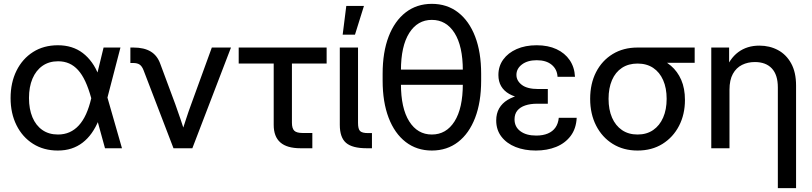

<svg xmlns="http://www.w3.org/2000/svg" viewBox="-20 -759 4155 983"><path d="M275.9 11.7Q203.6 11.7 149.2 -22.7Q94.7 -57.1 64.5 -117.9Q34.2 -178.7 34.2 -256.8Q34.2 -335.9 64.5 -397Q94.7 -458 149.2 -492.7Q203.6 -527.3 276.4 -527.3Q314 -527.3 345.9 -517.3Q377.9 -507.3 403.8 -487.5Q429.7 -467.8 450.7 -438.7Q471.7 -409.7 486.3 -370.6H515.6L529.3 -262.2L604.5 0H517.6L446.3 -259.3Q433.1 -307.1 416.7 -342.3Q400.4 -377.4 379.9 -400.1Q359.4 -422.9 334 -434.1Q308.6 -445.3 277.3 -445.3Q231 -445.3 197.5 -421.9Q164.1 -398.4 146.2 -356.2Q128.4 -314 128.4 -257.3Q128.4 -200.7 146 -158.7Q163.6 -116.7 196.8 -93.5Q230 -70.3 276.9 -70.3Q309.1 -70.3 335.7 -82Q362.3 -93.8 383.5 -116.9Q404.8 -140.1 420.7 -175Q436.5 -210 447.3 -256.3L510.3 -515.6H596.7L529.3 -256.3L515.1 -145H485.8Q470.2 -106.9 449.5 -77.6Q428.7 -48.3 402.8 -28.6Q377 -8.8 345.5 1.5Q314 11.7 275.9 11.7Z M868.2 0 714.8 -399.9Q707 -419.9 695.1 -428.2Q683.1 -436.5 661.1 -436.5H647.5V-515.6H663.6Q717.8 -515.6 751.7 -495.1Q785.6 -474.6 800.8 -431.6L877.4 -225.6Q891.6 -187 904.3 -148.7Q917 -110.4 929.7 -71.8H907.2Q919.9 -110.4 932.4 -148.9Q944.8 -187.5 959 -225.6L1064.5 -515.6H1162.6L964.8 0Z M1518.6 0Q1449.2 0 1415.3 -29.8Q1381.3 -59.6 1381.3 -119.6V-433.6H1202.1V-515.6H1652.3V-433.6H1474.6V-130.9Q1474.6 -101.6 1486.6 -89.8Q1498.5 -78.1 1529.8 -78.1Q1542.5 -78.1 1554.4 -78.1Q1566.4 -78.1 1579.1 -78.1V0Q1564.5 0 1549.3 0Q1534.2 0 1518.6 0Z M1857.4 0Q1783.7 0 1751.7 -27.6Q1719.7 -55.2 1719.7 -120.1V-515.6H1813V-129.9Q1813 -98.6 1823.5 -88.1Q1834 -77.6 1864.3 -77.6Q1868.2 -77.6 1874.3 -77.6Q1880.4 -77.6 1884.3 -77.6V0Q1877.9 0 1871.1 0Q1864.3 0 1857.4 0ZM1734.4 -581.5 1752.9 -728.5H1843.3L1797.4 -581.5Z M2190.9 11.7Q2113.8 11.7 2057.1 -32Q2000.5 -75.7 1969.7 -156Q1939 -236.3 1939 -346.2V-381.3Q1939 -491.7 1969.7 -571.8Q2000.5 -651.9 2057.1 -695.6Q2113.8 -739.3 2190.9 -739.3Q2268.6 -739.3 2325.2 -695.6Q2381.8 -651.9 2412.6 -571.8Q2443.4 -491.7 2443.4 -381.3V-346.2Q2443.4 -236.3 2412.6 -156Q2381.8 -75.7 2325.2 -32Q2268.6 11.7 2190.9 11.7ZM2190.9 -70.3Q2264.6 -70.3 2307.1 -137.5Q2349.6 -204.6 2349.6 -329.6V-397.9Q2349.6 -522.9 2307.1 -590.1Q2264.6 -657.2 2190.9 -657.2Q2117.7 -657.2 2075.2 -590.1Q2032.7 -522.9 2032.7 -397.9V-329.6Q2032.7 -204.6 2075.2 -137.5Q2117.7 -70.3 2190.9 -70.3ZM2008.3 -324.7V-402.8H2376.5V-324.7Z M2723.1 11.7Q2665.5 11.7 2619.9 -6.3Q2574.2 -24.4 2547.4 -59.1Q2520.5 -93.8 2520.5 -142.1Q2520.5 -177.7 2535.6 -204.1Q2550.8 -230.5 2578.9 -247.6Q2606.9 -264.6 2645 -272.7Q2683.1 -280.8 2729.5 -280.8H2784.7V-228H2729.5Q2695.3 -228 2669.2 -219.2Q2643.1 -210.4 2628.7 -192.9Q2614.3 -175.3 2614.3 -147.9Q2614.3 -109.4 2644.3 -87.2Q2674.3 -64.9 2725.1 -64.9Q2759.8 -64.9 2784.7 -75.4Q2809.6 -85.9 2823.7 -106Q2837.9 -126 2840.8 -155.8H2932.6Q2929.7 -100.1 2901.4 -62.7Q2873 -25.4 2826.9 -6.8Q2780.8 11.7 2723.1 11.7ZM2737.3 -248Q2689.5 -248 2651.4 -255.6Q2613.3 -263.2 2586.7 -278.3Q2560.1 -293.5 2545.9 -317.6Q2531.7 -341.8 2531.7 -375Q2531.7 -419.9 2556.4 -454.1Q2581.1 -488.3 2625.2 -507.8Q2669.4 -527.3 2727.5 -527.3Q2786.1 -527.3 2829.1 -507.3Q2872.1 -487.3 2896.7 -451.2Q2921.4 -415 2923.8 -365.7H2834.5Q2832.5 -404.3 2804.4 -427.5Q2776.4 -450.7 2728 -450.7Q2681.2 -450.7 2652.6 -429.2Q2624 -407.7 2624 -375.5Q2624 -345.7 2651.6 -324.5Q2679.2 -303.2 2736.3 -303.2H2784.7V-248Z M3244.1 11.7Q3171.9 11.7 3117.2 -22.2Q3062.5 -56.2 3032 -116Q3001.5 -175.8 3001.5 -252.9Q3001.5 -330.6 3031.7 -389.6Q3062 -448.7 3116.7 -482.2Q3171.4 -515.6 3244.1 -515.6H3536.6V-437.5H3345.7L3244.1 -433.6Q3197.8 -433.6 3164.3 -411.6Q3130.9 -389.6 3113.3 -348.9Q3095.7 -308.1 3095.7 -252.9Q3095.7 -197.8 3113.5 -156.7Q3131.3 -115.7 3164.6 -93Q3197.8 -70.3 3244.1 -70.3Q3291 -70.3 3324.2 -93.3Q3357.4 -116.2 3375.2 -157.2Q3393.1 -198.2 3393.1 -252.9Q3393.1 -308.1 3375.2 -348.6Q3357.4 -389.2 3324.2 -411.4Q3291 -433.6 3244.1 -433.6V-479Q3293.9 -479 3337.9 -464.8Q3381.8 -450.7 3415.3 -422.1Q3448.7 -393.6 3467.8 -349.9Q3486.8 -306.2 3486.8 -247.1Q3486.8 -173.3 3456.5 -114.7Q3426.3 -56.2 3371.8 -22.2Q3317.4 11.7 3244.1 11.7Z M3714.8 -299.3V0H3621.6V-515.6H3712.9V-389.2H3689.5Q3714.4 -458.5 3759.5 -491.9Q3804.7 -525.4 3867.7 -525.4Q3920.4 -525.4 3962.9 -502.7Q4005.4 -480 4030.5 -434.6Q4055.7 -389.2 4055.7 -320.8V204.1H3962.4V-311.5Q3962.4 -376 3931.6 -408.7Q3900.9 -441.4 3844.7 -441.4Q3808.6 -441.4 3779.1 -426.8Q3749.5 -412.1 3732.2 -380.9Q3714.8 -349.6 3714.8 -299.3Z"/></svg>

Font: Inter Cardless Display
Style: Regular
Weight: 400
Designer: Rasmus Andersson
Foundry: rsms
Version: Version 4.001;git-9221beed3